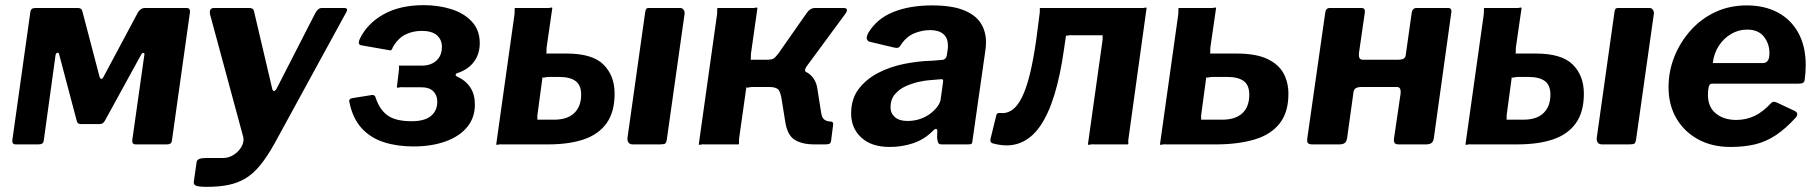

<svg xmlns="http://www.w3.org/2000/svg" viewBox="-20 -561 7061 746"><path d="M41 0Q26 0 28 -17L98 -515Q100 -530 117 -530H282Q298 -530 300 -517L367 -262Q369 -255 373.5 -254.5Q378 -254 382 -262L515 -511Q519 -519 526.5 -524.5Q534 -530 543 -530H705Q720 -530 718 -513L648 -15Q647 0 629 0H507Q492 0 494 -17L541 -349Q542 -356 537 -355.5Q532 -355 528 -348L387 -91Q380 -79 368 -79H293Q281 -79 278 -92L210 -349Q209 -357 203.5 -356Q198 -355 196 -348L150 -15Q149 0 130 0Z M783 165Q755 165 743 161Q731 157 733 145L744 68Q745 61 753.5 57Q762 53 779 53H845Q864 53 880 45Q896 37 907.5 24Q919 11 923.5 -3Q928 -17 925 -29L797 -502Q790 -530 812 -530H949Q965 -530 967 -517L1037 -219Q1039 -207 1045 -207.5Q1051 -208 1057 -221L1205 -510Q1211 -521 1217 -525.5Q1223 -530 1231 -530H1317Q1336 -530 1324 -511L1047 -4Q1018 48 991 81Q964 114 934 132Q904 150 867.5 157.5Q831 165 783 165Z M1586 8Q1523 8 1471.5 -8.5Q1420 -25 1385.5 -62.5Q1351 -100 1338 -162Q1333 -178 1351 -180L1426 -192Q1437 -193 1440 -180Q1456 -133 1487.5 -111.5Q1519 -90 1579 -90Q1630 -90 1654.5 -110.5Q1679 -131 1679 -166Q1679 -191 1663.5 -206.5Q1648 -222 1615 -222H1548Q1537 -223 1530 -221Q1523 -219 1522 -222L1529 -281Q1531 -292 1530 -299Q1529 -306 1532 -306H1619Q1643 -306 1660.5 -315Q1678 -324 1687.5 -340Q1697 -356 1697 -379Q1697 -407 1677.5 -424Q1658 -441 1619 -441Q1583 -441 1554.5 -426.5Q1526 -412 1506 -377Q1502 -362 1492 -366L1384 -385Q1374 -387 1374 -394.5Q1374 -402 1378 -410Q1407 -470 1470.5 -505.5Q1534 -541 1627 -541Q1682 -541 1731.5 -526Q1781 -511 1812 -478.5Q1843 -446 1844 -397Q1845 -354 1823 -323Q1801 -292 1760 -278Q1752 -276 1750.5 -271.5Q1749 -267 1757 -263Q1790 -248 1807.5 -221Q1825 -194 1825 -157Q1826 -106 1796.5 -69Q1767 -32 1712.5 -12Q1658 8 1586 8Z M1908 0 1979 -505Q1980 -516 1979.5 -523Q1979 -530 1982 -530H2101Q2112 -529 2118.5 -531Q2125 -533 2126 -530L2104 -378Q2103 -368 2103.5 -360.5Q2104 -353 2101 -353H2181Q2282 -353 2325 -310Q2368 -267 2368 -197Q2368 -126 2337 -82.5Q2306 -39 2248.5 -19.5Q2191 0 2110 0H1933Q1922 -1 1915.5 1Q1909 3 1908 0ZM2066 -96H2133Q2185 -96 2211.5 -122Q2238 -148 2238 -193Q2238 -230 2216.5 -246Q2195 -262 2153 -262H2113Q2103 -262 2096 -260Q2089 -258 2088 -262L2069 -121Q2067 -110 2068 -103Q2069 -96 2066 -96ZM2640 -508 2571 -20Q2569 -6 2564 -3Q2559 0 2545 0H2439Q2427 0 2422 -7Q2417 -14 2418 -25L2487 -515Q2489 -525 2491.5 -527.5Q2494 -530 2502 -530H2624Q2631 -530 2636 -523Q2641 -516 2640 -508Z M2695 0 2766 -505Q2767 -516 2766.5 -523Q2766 -530 2769 -530H2898Q2909 -529 2915.5 -531Q2922 -533 2923 -530L2898 -354Q2897 -343 2897.5 -336Q2898 -329 2895 -329H2995L3052 -295Q3103 -292 3127 -271.5Q3151 -251 3156 -215L3171 -120Q3174 -102 3184 -95.5Q3194 -89 3206 -89Q3219 -89 3217 -76L3209 -13Q3208 -6 3203.5 -3Q3199 0 3187 0H3144Q3096 0 3067.5 -18Q3039 -36 3031 -88L3018 -169Q3013 -206 3002.5 -214.5Q2992 -223 2969 -223H2905Q2895 -223 2888 -221Q2881 -219 2880 -223L2852 -25Q2851 -15 2851.5 -7.5Q2852 0 2849 0H2720Q2709 -1 2702.5 1Q2696 3 2695 0ZM2961 -267 2960 -329Q2981 -329 2988 -335Q2995 -341 3005 -354L3112 -507Q3119 -518 3127.5 -524Q3136 -530 3147 -530H3257Q3269 -530 3270.5 -524Q3272 -518 3265 -508L3114 -303Q3102 -286 3114 -279Z M3601 -49Q3569 -18 3526.5 -4Q3484 10 3437 10Q3366 10 3326.5 -26.5Q3287 -63 3287 -120Q3287 -177 3316.5 -215.5Q3346 -254 3392.5 -278Q3439 -302 3494.5 -313Q3550 -324 3601 -325L3637 -328Q3656 -328 3659 -347L3662 -368Q3663 -372 3663 -376.5Q3663 -381 3663 -384Q3663 -414 3645 -429Q3627 -444 3594 -444Q3562 -444 3531 -431Q3500 -418 3477 -382Q3474 -377 3469.5 -375.5Q3465 -374 3455 -376L3358 -399Q3352 -401 3348.5 -408Q3345 -415 3353 -432Q3386 -488 3450 -514Q3514 -540 3602 -540Q3677 -540 3723 -522Q3769 -504 3790 -472Q3811 -440 3811 -397Q3811 -390 3810.5 -383Q3810 -376 3809 -368L3759 -18Q3758 -5 3755 -2.5Q3752 0 3741 0H3638Q3628 0 3625 -7Q3622 -14 3621 -26L3622 -52Q3620 -70 3601 -49ZM3644 -241Q3645 -249 3643.5 -251.5Q3642 -254 3634 -253L3598 -250Q3577 -249 3550 -243Q3523 -237 3498 -225.5Q3473 -214 3456.5 -194Q3440 -174 3440 -144Q3440 -121 3457 -106Q3474 -91 3505 -91Q3533 -91 3555.5 -99Q3578 -107 3594 -119Q3611 -132 3622 -146.5Q3633 -161 3635 -176Z M3841 -3Q3827 -5 3828 -19L3850 -109Q3852 -124 3866 -122Q3892 -119 3913 -134Q3934 -149 3951 -183.5Q3968 -218 3981.5 -273Q3995 -328 4006 -405L4019 -505Q4021 -516 4020 -523Q4019 -530 4023 -530H4410Q4422 -529 4428 -531Q4434 -533 4435 -530L4365 -25Q4363 -15 4364 -7.5Q4365 0 4361 0H4232Q4222 -1 4215 1Q4208 3 4207 0L4263 -399Q4265 -411 4264 -417.5Q4263 -424 4266 -424H4147Q4137 -425 4130 -423Q4123 -421 4122 -424L4114 -369Q4100 -269 4077 -193.5Q4054 -118 4021 -70.5Q3988 -23 3943 -5.5Q3898 12 3841 -3Z M4487 0 4558 -505Q4559 -516 4558.5 -523Q4558 -530 4561 -530H4680Q4691 -529 4697.5 -531Q4704 -533 4705 -530L4683 -378Q4682 -368 4682.5 -360.5Q4683 -353 4680 -353H4784Q4859 -353 4903 -332.5Q4947 -312 4966.5 -277Q4986 -242 4986 -196Q4986 -125 4952.5 -82Q4919 -39 4857.5 -20Q4796 -1 4713 0H4512Q4501 -1 4494.5 1Q4488 3 4487 0ZM4645 -96H4729Q4780 -96 4807 -121Q4834 -146 4834 -193Q4834 -230 4812.5 -246Q4791 -262 4749 -262H4692Q4682 -262 4675 -260Q4668 -258 4667 -262L4648 -121Q4646 -110 4647 -103Q4648 -96 4645 -96Z M5079 0Q5066 0 5062 -5Q5058 -10 5059 -21L5129 -511Q5131 -530 5147 -530H5270Q5285 -530 5283 -513L5260 -354Q5259 -343 5262 -336Q5265 -329 5275 -329H5415Q5426 -329 5433.5 -333Q5441 -337 5442 -348L5465 -511Q5468 -530 5484 -530H5606Q5622 -530 5619 -513L5551 -24Q5549 -11 5542 -5.5Q5535 0 5521 0H5415Q5403 0 5399 -5Q5395 -10 5396 -21L5422 -198Q5423 -209 5420 -216Q5417 -223 5407 -223H5267Q5257 -223 5249 -219Q5241 -215 5239 -204L5214 -24Q5212 -11 5205 -5.5Q5198 0 5184 0Z M5674 0 5745 -505Q5746 -516 5745.5 -523Q5745 -530 5748 -530H5867Q5878 -529 5884.5 -531Q5891 -533 5892 -530L5870 -378Q5869 -368 5869.5 -360.5Q5870 -353 5867 -353H5947Q6048 -353 6091 -310Q6134 -267 6134 -197Q6134 -126 6103 -82.5Q6072 -39 6014.5 -19.5Q5957 0 5876 0H5699Q5688 -1 5681.5 1Q5675 3 5674 0ZM5832 -96H5899Q5951 -96 5977.5 -122Q6004 -148 6004 -193Q6004 -230 5982.5 -246Q5961 -262 5919 -262H5879Q5869 -262 5862 -260Q5855 -258 5854 -262L5835 -121Q5833 -110 5834 -103Q5835 -96 5832 -96ZM6406 -508 6337 -20Q6335 -6 6330 -3Q6325 0 6311 0H6205Q6193 0 6188 -7Q6183 -14 6184 -25L6253 -515Q6255 -525 6257.5 -527.5Q6260 -530 6268 -530H6390Q6397 -530 6402 -523Q6407 -516 6406 -508Z M6704 10Q6632 10 6578 -19.5Q6524 -49 6493.5 -101Q6463 -153 6463 -222Q6463 -284 6485.5 -340.5Q6508 -397 6548.5 -442.5Q6589 -488 6644.5 -514Q6700 -540 6767 -540Q6836 -540 6887.5 -512.5Q6939 -485 6967.5 -433Q6996 -381 6996 -307Q6996 -294 6995 -280Q6994 -266 6992 -251Q6991 -243 6986 -239.5Q6981 -236 6969 -236H6632Q6622 -236 6619 -223Q6616 -210 6616 -193Q6616 -145 6647 -120Q6678 -95 6726 -95Q6764 -95 6797 -110.5Q6830 -126 6862 -161Q6867 -166 6872.5 -165.5Q6878 -165 6885 -162L6951 -131Q6971 -122 6958 -105Q6918 -61 6879.5 -35.5Q6841 -10 6798.5 0Q6756 10 6704 10ZM6831 -316Q6841 -316 6848 -324.5Q6855 -333 6855 -355Q6855 -391 6833.5 -418.5Q6812 -446 6768 -446Q6735 -446 6706 -429Q6677 -412 6658 -382.5Q6639 -353 6635 -316Z"/></svg>

Font: Libre Franklin
Style: Bold Italic
Weight: 700
Italic angle: -8°
Designer: Pablo Impallari, Rodrigo Fuenzalida, Nhung Nguyen
Foundry: Impallari Type
Version: Version 3.000